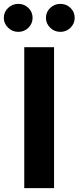

<svg xmlns="http://www.w3.org/2000/svg" viewBox="-62 -971 406 991"><path d="M217 -727.3V0H63.2V-727.3ZM32.3 -806.5Q1.8 -806.5 -20.2 -827.9Q-42.3 -849.4 -42.3 -878.6Q-42.3 -909.1 -20.2 -930Q1.8 -951 32.3 -951Q63.2 -951 84.7 -930Q106.2 -909.1 106.2 -878.6Q106.2 -849.4 84.7 -827.9Q63.2 -806.5 32.3 -806.5ZM249.6 -806.5Q219.1 -806.5 197.1 -827.9Q175.1 -849.4 175.1 -878.6Q175.1 -909.1 197.1 -930Q219.1 -951 249.6 -951Q280.5 -951 302 -930Q323.5 -909.1 323.5 -878.6Q323.5 -849.4 302 -827.9Q280.5 -806.5 249.6 -806.5Z"/></svg>

Font: Inter UI
Style: Bold
Weight: 700
Designer: Rasmus Andersson
Foundry: rsms
Version: 3.2;8d6f07862